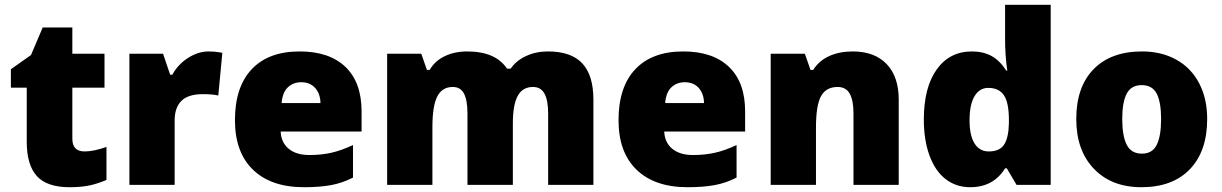

<svg xmlns="http://www.w3.org/2000/svg" viewBox="-20 -780 5156 810"><path d="M336.9 -141.1Q375.5 -141.1 429.2 -160.2V-21Q390.6 -4.4 355.7 2.7Q320.8 9.8 273.9 9.8Q177.7 9.8 135.3 -37.4Q92.8 -84.5 92.8 -182.1V-410.2H25.9V-487.8L110.8 -547.9L160.2 -664.1H285.2V-553.2H420.9V-410.2H285.2V-194.8Q285.2 -141.1 336.9 -141.1Z M859.9 -563Q884.8 -563 907.2 -559.1L918 -557.1L900.9 -377Q877.4 -382.8 835.9 -382.8Q773.4 -382.8 745.1 -354.2Q716.8 -325.7 716.8 -272V0H525.9V-553.2H668L697.8 -464.8H707Q731 -508.8 773.7 -535.9Q816.4 -563 859.9 -563Z M1262.2 9.8Q1124 9.8 1047.6 -63.7Q971.2 -137.2 971.2 -272.9Q971.2 -413.1 1042 -488Q1112.8 -563 1244.1 -563Q1369.1 -563 1437.3 -497.8Q1505.4 -432.6 1505.4 -310.1V-225.1H1164.1Q1166 -178.7 1198 -152.3Q1230 -126 1285.2 -126Q1335.4 -126 1377.7 -135.5Q1419.9 -145 1469.2 -168V-30.8Q1424.3 -7.8 1376.5 1Q1328.6 9.8 1262.2 9.8ZM1251 -433.1Q1217.3 -433.1 1194.6 -411.9Q1171.9 -390.6 1168 -345.2H1332Q1331.1 -385.3 1309.3 -409.2Q1287.6 -433.1 1251 -433.1Z M2292.5 0V-300.8Q2292.5 -356.9 2277.1 -385Q2261.7 -413.1 2228.5 -413.1Q2184.6 -413.1 2164.1 -375.5Q2143.6 -337.9 2143.6 -257.8V0H1952.1V-300.8Q1952.1 -356.9 1937.5 -385Q1922.9 -413.1 1890.1 -413.1Q1845.2 -413.1 1824.7 -373Q1804.2 -333 1804.2 -242.2V0H1613.3V-553.2H1757.3L1781.2 -484.9H1792.5Q1814.5 -522.9 1856.2 -543Q1897.9 -563 1951.2 -563Q2070.8 -563 2119.1 -490.2H2134.3Q2157.7 -524.4 2199.5 -543.7Q2241.2 -563 2291.5 -563Q2389.6 -563 2436.5 -512.7Q2483.4 -462.4 2483.4 -359.9V0Z M2880.4 9.8Q2742.2 9.8 2665.8 -63.7Q2589.4 -137.2 2589.4 -272.9Q2589.4 -413.1 2660.2 -488Q2731 -563 2862.3 -563Q2987.3 -563 3055.4 -497.8Q3123.5 -432.6 3123.5 -310.1V-225.1H2782.2Q2784.2 -178.7 2816.2 -152.3Q2848.1 -126 2903.3 -126Q2953.6 -126 2995.8 -135.5Q3038.1 -145 3087.4 -168V-30.8Q3042.5 -7.8 2994.6 1Q2946.8 9.8 2880.4 9.8ZM2869.1 -433.1Q2835.4 -433.1 2812.7 -411.9Q2790 -390.6 2786.1 -345.2H2950.2Q2949.2 -385.3 2927.5 -409.2Q2905.8 -433.1 2869.1 -433.1Z M3580.6 0V-301.8Q3580.6 -356.9 3564.7 -385Q3548.8 -413.1 3513.7 -413.1Q3465.3 -413.1 3443.8 -374.5Q3422.4 -335.9 3422.4 -242.2V0H3231.4V-553.2H3375.5L3399.4 -484.9H3410.6Q3435.1 -523.9 3478.3 -543.5Q3521.5 -563 3577.6 -563Q3669.4 -563 3720.5 -509.8Q3771.5 -456.5 3771.5 -359.9V0Z M4073.2 9.8Q4014.2 9.8 3970 -23.9Q3925.8 -57.6 3901.6 -123Q3877.4 -188.5 3877.4 -275.9Q3877.4 -410.6 3931.6 -486.8Q3985.8 -563 4080.6 -563Q4127 -563 4161.9 -544.4Q4196.8 -525.9 4225.6 -481.9H4229.5Q4220.2 -546.9 4220.2 -611.8V-759.8H4412.6V0H4268.6L4227.5 -69.8H4220.2Q4170.9 9.8 4073.2 9.8ZM4151.4 -141.1Q4197.3 -141.1 4216.1 -169.9Q4234.9 -198.7 4236.3 -258.8V-273.9Q4236.3 -347.2 4215.3 -378.2Q4194.3 -409.2 4149.4 -409.2Q4111.8 -409.2 4091.1 -373.8Q4070.3 -338.4 4070.3 -272.9Q4070.3 -208.5 4091.3 -174.8Q4112.3 -141.1 4151.4 -141.1Z M5072.8 -277.8Q5072.8 -142.1 4999.8 -66.2Q4926.8 9.8 4795.4 9.8Q4669.4 9.8 4595 -67.9Q4520.5 -145.5 4520.5 -277.8Q4520.5 -413.1 4593.5 -488Q4666.5 -563 4798.3 -563Q4879.9 -563 4942.4 -528.3Q5004.9 -493.7 5038.8 -429Q5072.8 -364.3 5072.8 -277.8ZM4714.4 -277.8Q4714.4 -206.5 4733.4 -169.2Q4752.4 -131.8 4797.4 -131.8Q4841.8 -131.8 4860.1 -169.2Q4878.4 -206.5 4878.4 -277.8Q4878.4 -348.6 4859.9 -384.8Q4841.3 -420.9 4796.4 -420.9Q4752.4 -420.9 4733.4 -385Q4714.4 -349.1 4714.4 -277.8Z"/></svg>

Font: OpenSans-ExtraBold
Style: Regular
Weight: 800
Foundry: Ascender Corporation
Version: Version 1.10